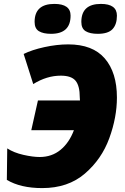

<svg xmlns="http://www.w3.org/2000/svg" viewBox="-20 -952 640 982"><path d="M15 -32 17 -193Q51 -171 99.5 -160Q148 -149 183 -149Q245 -149 289.5 -185.5Q334 -222 358 -286H140L174 -438H389Q388 -443 388 -454Q388 -513 366.5 -539Q345 -565 291 -565Q219 -565 150 -522L101 -676Q143 -697 207 -711Q271 -725 329 -725Q454 -725 516 -653Q578 -581 578 -453Q578 -352 539 -245Q500 -138 414 -64Q328 10 196 10Q85 10 15 -32ZM157 -840Q157 -932 258 -932Q341 -932 341 -872Q341 -779 241 -779Q201 -779 179 -792.5Q157 -806 157 -840ZM396 -840Q396 -932 496 -932Q578 -932 578 -872Q578 -827 555.5 -803Q533 -779 480 -779Q440 -779 418 -792.5Q396 -806 396 -840Z"/></svg>

Font: Noto Sans Display Black
Style: Italic
Weight: 900
Italic angle: -12°
Designer: Monotype Design team
Foundry: Monotype Imaging Inc.
Version: Version 1.000